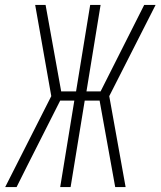

<svg xmlns="http://www.w3.org/2000/svg" viewBox="-20 -755 648 775"><path d="M487 0H445L382 -349H322L265 0H223L280 -349H223L89 -84L47 0H1L187 -367L122 -735H164L227 -386H287L344 -735H386L329 -386H386L562 -735H608L421 -367Z"/></svg>

Font: Iosevka Extralight Extended
Style: Italic
Weight: 200
Width: 7
Italic angle: -9°
Monospace: yes
Designer: Belleve Invis
Foundry: Belleve Invis
Version: Version 32.5.0; ttfautohint (v1.8.4)